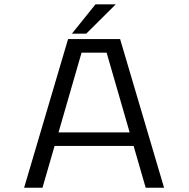

<svg xmlns="http://www.w3.org/2000/svg" viewBox="-20 -884 890 904"><path d="M318.5 -725.5 429.5 -863.5H525L386 -725.5ZM666 0 609 -197H237L180 0H93.5L300.5 -700H545.5L752.5 0ZM364 -636 255.5 -260.5H590.5L482 -636Z"/></svg>

Font: League Mono Wide Light
Style: Regular
Weight: 300
Width: 8
Designer: Tyler Finck
Foundry: The League of Moveable Type / Tyler Finck
Version: Version 2.210